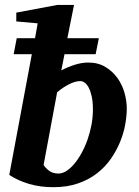

<svg xmlns="http://www.w3.org/2000/svg" viewBox="-20 -757 572 789"><path d="M361.8 -307.1Q361.8 -338.4 356.9 -360.6Q352.1 -382.8 344.5 -397Q336.9 -411.1 327.9 -417.5Q318.8 -423.8 310.1 -423.8Q289.1 -423.8 263.4 -410.6Q237.8 -397.5 214.8 -377.9L159.2 -79.1Q167 -66.4 181.9 -55.2Q196.8 -43.9 220.2 -43.9Q236.8 -43.9 253.7 -54.9Q270.5 -65.9 286.1 -84.7Q301.8 -103.5 315.7 -128.9Q329.6 -154.3 339.8 -183.6Q350.1 -212.9 356 -244.4Q361.8 -275.9 361.8 -307.1ZM501 -311Q501 -281.2 494.6 -245.6Q488.3 -210 473.6 -174.1Q459 -138.2 435.8 -104.7Q412.6 -71.3 379.2 -45.2Q345.7 -19 301 -3.4Q256.3 12.2 199.2 12.2Q144.5 12.2 99.4 -1.2Q54.2 -14.6 18.1 -38.1L110.8 -534.2H36.1L48.8 -600.1H124L134.8 -661.1L46.9 -668.9V-705.1L215.8 -736.8H284.2L256.8 -600.1H386.2L373 -534.2H245.1L231.9 -467.8Q259.3 -481.9 287.8 -491Q316.4 -500 342.8 -500Q382.8 -500 412.6 -482.2Q442.4 -464.4 462.2 -437Q481.9 -409.7 491.5 -376Q501 -342.3 501 -311Z"/></svg>

Font: Charis SIL Afr
Style: Bold Italic
Weight: 700
Italic angle: -11°
Foundry: SIL International
Version: Version 5.000